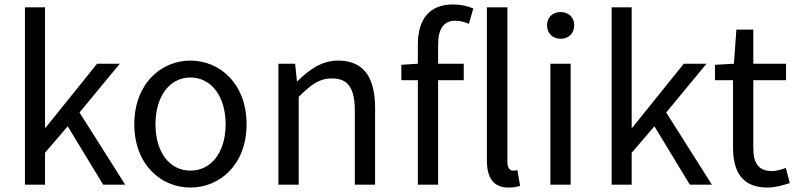

<svg xmlns="http://www.w3.org/2000/svg" viewBox="-20 -829 3580 862"><path d="M92 0H182V-143L284 -262L443 0H542L337 -324L518 -543H416L185 -256H182V-796H92Z M835 13C968 13 1087 -91 1087 -271C1087 -452 968 -557 835 -557C702 -557 583 -452 583 -271C583 -91 702 13 835 13ZM835 -63C741 -63 678 -146 678 -271C678 -396 741 -481 835 -481C929 -481 993 -396 993 -271C993 -146 929 -63 835 -63Z M1230 0H1321V-394C1376 -449 1414 -477 1470 -477C1542 -477 1573 -434 1573 -332V0H1664V-344C1664 -483 1612 -557 1498 -557C1424 -557 1368 -516 1316 -465H1313L1305 -543H1230Z M2263 13C2287 13 2302 10 2315 5L2303 -65C2293 -63 2288 -63 2283 -63C2270 -63 2258 -74 2258 -102V-796H2166V-108C2166 -31 2195 13 2263 13ZM1856 0H1947V-469H2062V-543H1947V-629C1947 -699 1972 -736 2024 -736C2043 -736 2065 -731 2085 -722L2105 -791C2080 -802 2047 -809 2014 -809C1906 -809 1856 -740 1856 -630V-543L1782 -538V-469H1856Z M2451 0H2542V-543H2451ZM2497 -655C2533 -655 2558 -679 2558 -716C2558 -751 2533 -775 2497 -775C2461 -775 2436 -751 2436 -716C2436 -679 2461 -655 2497 -655Z M2726 0H2816V-143L2918 -262L3077 0H3176L2971 -324L3152 -543H3050L2819 -256H2816V-796H2726Z M3426 13C3459 13 3495 3 3526 -7L3508 -75C3490 -68 3465 -61 3446 -61C3383 -61 3362 -99 3362 -166V-469H3509V-543H3362V-696H3286L3275 -543L3190 -538V-469H3271V-168C3271 -60 3310 13 3426 13Z"/></svg>

Font: Microsoft YaHei
Style: Regular
Weight: 400
Designer: Ryoko NISHIZUKA 西塚涼子 (kana, bopomofo & ideographs); Paul D. Hunt (Latin, Greek & Cyrillic); Sandoll Communications 산돌커뮤니
Foundry: Adobe
Version: Version 2.001;hotconv 1.0.111;makeotfexe 2.5.65597